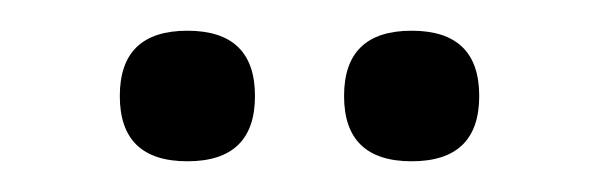

<svg xmlns="http://www.w3.org/2000/svg" viewBox="-20 -735 390 125"><path d="M292 -672.5Q292 -630 248 -630Q204 -630 204 -672.5Q204 -715 248 -715Q292 -715 292 -672.5ZM146 -672.5Q146 -630 102 -630Q58 -630 58 -672.5Q58 -715 102 -715Q146 -715 146 -672.5Z"/></svg>

Font: Khand Medium
Style: Regular
Weight: 500
Designer: Devanagari: Sanchit Sawaria, Jyotish Sonowal; Latin: Satya Rajpurohit
Foundry: Indian Type Foundry
Version: Version 1.100;PS 1.0;hotconv 1.0.78;makeotf.lib2.5.61930; tt